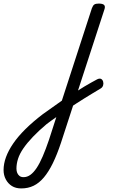

<svg xmlns="http://www.w3.org/2000/svg" viewBox="-314 -535 650 1074"><path d="M77 1Q98 -13 118 -26Q138 -39 158 -51Q178 -63 196 -73Q214 -83 229 -91Q243 -98 251.5 -93.5Q260 -89 263 -78Q266 -67 262.5 -56.5Q259 -46 249 -40Q229 -28 206.5 -14.5Q184 -1 160 14Q136 29 112 44.5Q88 60 64 76ZM-195 519Q-226 519 -247.5 505.5Q-269 492 -281.5 468.5Q-294 445 -294 416Q-294 381 -280.5 344Q-267 307 -240 267.5Q-213 228 -171.5 187Q-130 146 -75 104Q-48 85 -21.5 66Q5 47 32 28L200 -489Q206 -505 214 -510Q222 -515 238 -515Q261 -515 268.5 -507Q276 -499 270 -482L27 264Q5 330 -18.5 378Q-42 426 -68.5 457.5Q-95 489 -126 504Q-157 519 -195 519ZM-182 456Q-162 456 -144 443Q-126 430 -109 404.5Q-92 379 -75 339.5Q-58 300 -40 247L1 120Q-13 129 -26 139Q-39 149 -53 159Q-97 196 -129.5 230Q-162 264 -183 294.5Q-204 325 -213 353Q-222 381 -222 408Q-222 422 -217.5 432.5Q-213 443 -204.5 449.5Q-196 456 -182 456Z"/></svg>

Font: Playwrite US Trad Light
Style: Regular
Weight: 300
Designer: Veronika Burian, José Scaglione
Foundry: TypeTogether
Version: Version 1.003